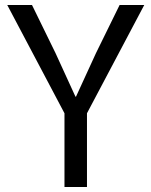

<svg xmlns="http://www.w3.org/2000/svg" viewBox="-20 -748 605 768"><path d="M237.9 -294.9 9 -728H108L202 -535.7L281.9 -361.2H283.9L364 -535.7L458.4 -728H557L327.9 -294.9V0H237.9Z"/></svg>

Font: Murecho Thin
Style: Regular
Weight: 100
Designer: Neil Summerour
Foundry: Positype
Version: Version 1.010